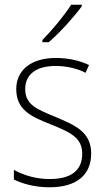

<svg xmlns="http://www.w3.org/2000/svg" viewBox="-20 -785 449 815"><path d="M327 -758V-765H282C253 -719 203 -659 160 -615V-606H187C234 -646 294 -713 327 -758ZM367 -133C367 -227 296 -254 215 -289C137 -321 87 -340 87 -407C87 -471 136 -505 216 -505C262 -505 310 -494 343 -476L358 -509C320 -527 272 -539 217 -539C112 -539 49 -487 49 -407C49 -317 113 -290 198 -256C277 -224 329 -201 329 -133C329 -65 287 -25 190 -25C135 -25 82 -40 39 -64V-23C73 -6 126 10 190 10C307 10 367 -44 367 -133Z"/></svg>

Font: Noto Sans Devanagari UI SemiCondensed ExtraLight
Style: Regular
Weight: 200
Width: 4
Designer: Jelle Bosma - Monotype Design Team
Foundry: Monotype Imaging Inc.
Version: Version 2.004